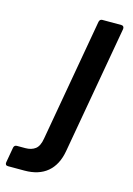

<svg xmlns="http://www.w3.org/2000/svg" viewBox="-248 -620 613 884"><g transform="rotate(15 58.5 -177.5)"><path d="M-118 204Q-133 204 -131 189L-118 115Q-115 103 -103 103H-63Q-34 103 -15.5 89Q3 75 9 38L112 -546Q115 -559 127 -559H217Q224 -559 227.5 -554.5Q231 -550 230 -543L122 68Q110 135 69 169.5Q28 204 -40 204Z"/></g></svg>

Font: Open Sauce Two SemiBold Italic
Style: Regular
Weight: 600
Italic angle: -10°
Designer: Alfredo Marco Pradil
Foundry: Creative Sauce Fz LLC
Version: Version 1.477